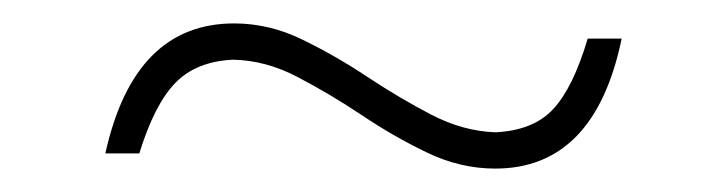

<svg xmlns="http://www.w3.org/2000/svg" viewBox="-20 -377 600 164"><path d="M403 -233Q373 -233 344.5 -246.8Q316 -260.5 288.8 -278.8Q261.5 -297 234.2 -311.2Q207 -325.5 179 -326Q147.5 -324.5 129.8 -306.2Q112 -288 99 -246H70Q94.5 -357 180 -357Q210 -357 238.2 -343.2Q266.5 -329.5 294 -311.2Q321.5 -293 348.5 -279Q375.5 -265 403 -264Q435.5 -265.5 452.5 -283.8Q469.5 -302 482 -344H511Q488 -233 403 -233Z"/></svg>

Font: Commissioner Flair Thin
Style: Italic
Weight: 100
Italic angle: -12°
Designer: Kostas Bartsokas
Foundry: Kostas Bartsokas
Version: Version 1.000; ttfautohint (v1.8.3)